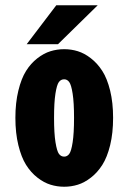

<svg xmlns="http://www.w3.org/2000/svg" viewBox="-20 -699 490 730"><path d="M81.5 -531 194 -679H351.5L200.5 -531ZM38.5 -251Q38.5 -308.5 49.8 -354.5Q61 -400.5 79 -429.2Q97 -458 121.8 -477.2Q146.5 -496.5 171.8 -504.2Q197 -512 224 -512Q251 -512 276 -504.2Q301 -496.5 325.8 -477.2Q350.5 -458 369 -429.2Q387.5 -400.5 398.8 -354.5Q410 -308.5 410 -251Q410 -193 398.8 -147Q387.5 -101 369 -72Q350.5 -43 325.8 -23.8Q301 -4.5 276 3.2Q251 11 224 11Q197 11 172 3.2Q147 -4.5 122.2 -23.8Q97.5 -43 79.2 -72Q61 -101 49.8 -147Q38.5 -193 38.5 -251ZM224 -103.5Q235.5 -103.5 243.2 -113.8Q251 -124 256.2 -158Q261.5 -192 261.5 -251Q261.5 -309 256.2 -342.8Q251 -376.5 243.2 -387Q235.5 -397.5 224 -397.5Q211.5 -397.5 203.8 -387Q196 -376.5 190.8 -343Q185.5 -309.5 185.5 -251Q185.5 -192 191 -158Q196.5 -124 204.2 -113.8Q212 -103.5 224 -103.5Z"/></svg>

Font: League Mono Condensed
Style: Bold
Weight: 700
Width: 1
Designer: Tyler Finck
Foundry: The League of Moveable Type / Tyler Finck
Version: Version 2.210